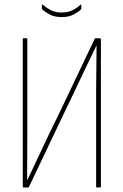

<svg xmlns="http://www.w3.org/2000/svg" viewBox="-20 -823 542 843"><path d="M83 0Q80 0 80 -4V-651Q80 -655 83 -655H97Q100 -655 100 -651V-333Q100 -283 100 -232.5Q100 -182 99.5 -131.5Q99 -81 99 -33H100Q124 -82 147 -132Q170 -182 194 -231.5Q218 -281 243 -332L396 -653Q397 -655 401 -655H419Q423 -655 423 -651V-4Q423 0 419 0H405Q402 0 402 -4V-311Q402 -363 402 -415Q402 -467 403 -519.5Q404 -572 404 -622H403Q378 -571 353.5 -519.5Q329 -468 304.5 -416Q280 -364 254 -311L107 -2Q106 0 104 0ZM251 -748Q219 -748 198 -759.5Q177 -771 166 -781Q164 -783 164 -786V-799Q164 -806 168 -802Q183 -789 203 -778.5Q223 -768 251 -768Q279 -768 299.5 -778.5Q320 -789 333 -802Q337 -806 337 -799V-786Q337 -783 335 -781Q325 -771 303.5 -759.5Q282 -748 251 -748Z"/></svg>

Font: Sofia Sans Condensed Thin
Style: Regular
Weight: 250
Version: Version 4.100